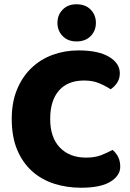

<svg xmlns="http://www.w3.org/2000/svg" viewBox="-20 -861 611 899"><path d="M374 -484Q297 -484 256 -437Q215 -390 215 -304Q215 -217 260.5 -170Q306 -123 383 -123Q424 -123 452.5 -134Q481 -145 507 -159Q524 -145 533.5 -125.5Q543 -106 543 -80Q543 -39 497.5 -10.5Q452 18 359 18Q292 18 233 -1Q174 -20 130 -59.5Q86 -99 60.5 -159.5Q35 -220 35 -304Q35 -382 59.5 -441.5Q84 -501 126.5 -542Q169 -583 226 -604Q283 -625 348 -625Q440 -625 490.5 -595Q541 -565 541 -518Q541 -492 528 -473Q515 -454 498 -443Q472 -460 442.5 -472Q413 -484 374 -484ZM249 -754Q249 -791 273.5 -816Q298 -841 338 -841Q380 -841 404.5 -816Q429 -791 429 -754Q429 -717 404.5 -692Q380 -667 338 -667Q298 -667 273.5 -692Q249 -717 249 -754Z"/></svg>

Font: Baloo
Style: Regular
Weight: 400
Designer: Sarang Kulkarni and Ek Type
Foundry: Ek Type
Version: Version 1.443;PS 1.000;hotconv 16.6.51;makeotf.lib2.5.65220;